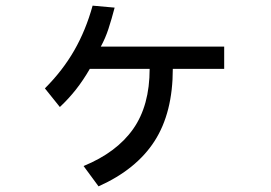

<svg xmlns="http://www.w3.org/2000/svg" viewBox="-20 -596 960 680"><path d="M386 -569Q375 -527 364 -493.5Q353 -460 337 -431H774V-352H592Q592 -197 527.5 -96.5Q463 4 329 64L276 -8Q393 -56 451.5 -139Q510 -222 510 -352H298Q275 -312 249 -279Q223 -246 192 -217L139 -283Q202 -346 243 -417.5Q284 -489 308 -576Z"/></svg>

Font: BM YEONSUNG
Style: Regular
Weight: 400
Designer: Bongjin Kim; Myungsoo Han; Jaehyun Keum; Jihee Min; Dokyung Lee; Chorong Kim; Jooyeon Kang; Sang-a Kim;
Foundry: Sandoll Communications Inc.
Version: Version 1.000;PS 1;hotconv 16.6.51;makeotf.lib2.5.65220